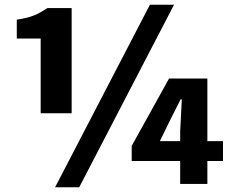

<svg xmlns="http://www.w3.org/2000/svg" viewBox="-20 -778 970 812"><path d="M283 -299V-744H181C141 -718 114 -704 51 -695V-615H152V-299ZM614 -758 213 14H315L716 -758ZM656 -181 700 -271 744 -358H749L742 -223V-181ZM923 -181H857V-446H695L537 -161V-97H742V0H857V-97H923Z"/></svg>

Font: Noto Sans CJK JP Black
Style: Regular
Weight: 900
Designer: Ryoko NISHIZUKA (kana & ideographs); Paul D. Hunt (Latin, Greek & Cyrillic); Wenlong ZHANG (bopomofo); Sandoll Communica
Foundry: Adobe Systems Incorporated
Version: Version 1.004;PS 1.004;hotconv 1.0.82;makeotf.lib2.5.63406